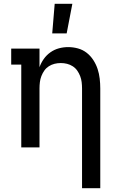

<svg xmlns="http://www.w3.org/2000/svg" viewBox="-20 -776 640 1011"><path d="M412 215V-310Q412 -327 410 -343.5Q408 -360 402 -375.5Q396 -391 386.5 -404.5Q377 -418 363 -427Q349 -436 333 -440Q317 -444 300 -444Q283 -444 267 -440Q251 -436 237 -427Q223 -418 213.5 -404.5Q204 -391 198 -375.5Q192 -360 190 -343.5Q188 -327 188 -310V0H92V-436H39V-520H188V-422Q196 -445 210.5 -465.5Q225 -486 245.5 -500.5Q266 -515 290 -521.5Q314 -528 339 -528Q365 -528 390.5 -521Q416 -514 436.5 -498Q457 -482 471.5 -459.5Q486 -437 494 -412.5Q502 -388 505 -362Q508 -336 508 -310V215ZM255 -600 268 -756H361L331 -600Z"/></svg>

Font: Iosevka HT Medium Extended
Style: Regular
Weight: 500
Width: 7
Monospace: yes
Designer: Belleve Invis
Foundry: Belleve Invis
Version: Version 32.3.0; ttfautohint (v1.8.4)